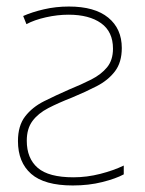

<svg xmlns="http://www.w3.org/2000/svg" viewBox="-20 -558 444 588"><path d="M191 -538Q270 -538 311.5 -504Q353 -470 353 -411Q353 -367 332 -339.5Q311 -312 276 -294Q241 -276 200 -259Q159 -243 128 -227Q97 -211 79.5 -187.5Q62 -164 62 -127Q62 -73 95.5 -44Q129 -15 205 -15Q246 -15 287 -25.5Q328 -36 359 -51V-24Q335 -11 293.5 -0.5Q252 10 203 10Q116 10 75.5 -25.5Q35 -61 35 -126Q35 -173 57 -201.5Q79 -230 115 -248Q151 -266 192 -284Q229 -299 259.5 -314.5Q290 -330 308 -352Q326 -374 326 -409Q326 -461 289.5 -487Q253 -513 190 -513Q156 -513 120.5 -505Q85 -497 61 -484L51 -509Q78 -521 114.5 -529.5Q151 -538 191 -538Z"/></svg>

Font: Noto Sans SemiCondensed Thin
Style: Regular
Weight: 100
Width: 4
Designer: Monotype Design Team
Foundry: Monotype Imaging Inc.
Version: Version 2.013; ttfautohint (v1.8.4.7-5d5b)